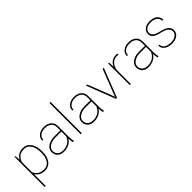

<svg xmlns="http://www.w3.org/2000/svg" viewBox="163 -1935 3311 3311"><g transform="rotate(-45 1818.5 -279.5)"><path d="M460.9 -264.6Q460.9 -374.5 416.7 -443.1Q372.6 -511.7 292.5 -511.7Q212.4 -511.7 169.9 -473.1Q127.4 -434.6 109.4 -378.4V-131.3Q128.9 -78.6 174.8 -47.4Q220.7 -16.1 290 -16.1Q373.5 -16.1 417.2 -80.6Q460.9 -145 460.9 -254.4ZM487.8 -254.4Q487.8 -132.3 435.1 -61Q382.3 10.3 289.6 10.3Q227.5 10.3 181.4 -14.6Q135.3 -39.6 109.4 -82V203.1H83V-528.3H103.5L108.9 -433.6Q135.3 -482.4 180.7 -510.3Q226.1 -538.1 288.6 -538.1Q381.8 -538.1 434.8 -464.1Q487.8 -390.1 487.8 -264.6Z M962.9 -149.4V-268.1H813.5Q731.4 -268.1 675 -230.2Q618.7 -192.4 618.7 -137.7Q618.7 -83 654.3 -49.3Q689.9 -15.6 759.3 -15.6Q828.6 -15.6 883.1 -50.3Q937.5 -85 962.9 -149.4ZM962.9 -89.4V-97.7Q935.5 -49.8 881.1 -19.8Q826.7 10.3 751.5 10.3Q676.3 10.3 634.3 -30Q592.3 -70.3 592.3 -137.7Q592.3 -205.1 655 -250Q717.8 -294.9 812 -294.9H962.9V-372.1Q962.9 -438 920.7 -474.9Q878.4 -511.7 804.2 -511.7Q730 -511.7 686.3 -477.1Q642.6 -442.4 642.6 -387.7L620.6 -388.7L619.6 -391.1Q616.7 -452.6 667.5 -495.4Q718.3 -538.1 802.2 -538.1Q886.2 -538.1 937.7 -495.1Q989.3 -452.1 989.3 -371.1V-106.4Q989.3 -48.3 1002.9 0H973.6Q962.9 -58.6 962.9 -89.4Z M1191.9 0H1165.5V-761.7H1191.9Z M1696.8 -149.4V-268.1H1547.4Q1465.3 -268.1 1408.9 -230.2Q1352.5 -192.4 1352.5 -137.7Q1352.5 -83 1388.2 -49.3Q1423.8 -15.6 1493.2 -15.6Q1562.5 -15.6 1616.9 -50.3Q1671.4 -85 1696.8 -149.4ZM1696.8 -89.4V-97.7Q1669.4 -49.8 1615 -19.8Q1560.5 10.3 1485.4 10.3Q1410.2 10.3 1368.2 -30Q1326.2 -70.3 1326.2 -137.7Q1326.2 -205.1 1388.9 -250Q1451.7 -294.9 1545.9 -294.9H1696.8V-372.1Q1696.8 -438 1654.5 -474.9Q1612.3 -511.7 1538.1 -511.7Q1463.9 -511.7 1420.2 -477.1Q1376.5 -442.4 1376.5 -387.7L1354.5 -388.7L1353.5 -391.1Q1350.6 -452.6 1401.4 -495.4Q1452.1 -538.1 1536.1 -538.1Q1620.1 -538.1 1671.6 -495.1Q1723.1 -452.1 1723.1 -371.1V-106.4Q1723.1 -48.3 1736.8 0H1707.5Q1696.8 -58.6 1696.8 -89.4Z M2014.2 -111.8 2039.1 -40.5H2042L2067.4 -111.8L2230 -528.3H2258.3L2052.7 -0.5L2053.2 0H2027.8L1822.8 -528.3H1851.1Z M2389.6 0H2363.3V-528.3H2384.8L2389.6 -436.5V-418.5Q2411.6 -475.1 2455.1 -506.6Q2498.5 -538.1 2562 -538.1Q2580.1 -538.1 2599.1 -532.7L2596.2 -509.3L2562 -512.2Q2491.2 -512.2 2447 -466.6Q2402.8 -420.9 2389.6 -346.2Z M3026.9 -149.4V-268.1H2877.4Q2795.4 -268.1 2739 -230.2Q2682.6 -192.4 2682.6 -137.7Q2682.6 -83 2718.3 -49.3Q2753.9 -15.6 2823.2 -15.6Q2892.6 -15.6 2947 -50.3Q3001.5 -85 3026.9 -149.4ZM3026.9 -89.4V-97.7Q2999.5 -49.8 2945.1 -19.8Q2890.6 10.3 2815.4 10.3Q2740.2 10.3 2698.2 -30Q2656.2 -70.3 2656.2 -137.7Q2656.2 -205.1 2719 -250Q2781.7 -294.9 2876 -294.9H3026.9V-372.1Q3026.9 -438 2984.6 -474.9Q2942.4 -511.7 2868.2 -511.7Q2793.9 -511.7 2750.2 -477.1Q2706.5 -442.4 2706.5 -387.7L2684.6 -388.7L2683.6 -391.1Q2680.7 -452.6 2731.4 -495.4Q2782.2 -538.1 2866.2 -538.1Q2950.2 -538.1 3001.7 -495.1Q3053.2 -452.1 3053.2 -371.1V-106.4Q3053.2 -48.3 3066.9 0H3037.6Q3026.9 -58.6 3026.9 -89.4Z M3546.9 -127.9Q3546.9 -224.6 3385.7 -259.8Q3291.5 -279.8 3249.3 -311.3Q3207 -342.8 3207 -402.3Q3207 -461.9 3255.1 -500Q3303.2 -538.1 3387.2 -538.1Q3471.2 -538.1 3521.5 -497.1Q3571.8 -456.1 3569.3 -390.1L3568.4 -387.2H3545.9Q3545.9 -439 3502.2 -475.3Q3458.5 -511.7 3384.3 -511.7Q3310.1 -511.7 3271.7 -480Q3233.4 -448.2 3233.4 -406.2Q3233.4 -364.3 3265.9 -335Q3298.3 -305.7 3390.1 -284.2Q3481.9 -262.7 3527.6 -227.5Q3573.2 -192.4 3573.2 -129.9Q3573.2 -67.4 3522.2 -28.6Q3471.2 10.3 3383.3 10.3Q3295.4 10.3 3242.9 -31Q3190.4 -72.3 3193.8 -131.3L3194.8 -134.3H3216.3Q3220.2 -71.8 3270 -43.9Q3319.8 -16.1 3390.1 -16.1Q3460.4 -16.1 3503.7 -50.3Q3546.9 -84.5 3546.9 -127.9Z"/></g></svg>

Font: Roboto-Thin
Style: Regular
Weight: 250
Designer: Google
Version: Version 1.100141; 2013; ttfautohint (v0.94.14-c901) -l 8 -r 